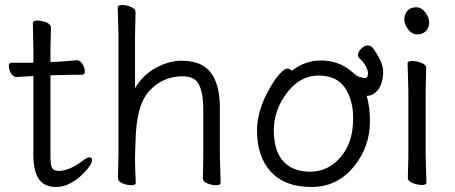

<svg xmlns="http://www.w3.org/2000/svg" viewBox="-20 -727 1813 765"><path d="M183 -617 181 -528V-480L209 -481Q245 -483 285 -487H286Q299 -487 308.5 -472Q318 -457 318 -443Q318 -429 307 -429H268Q240 -429 220 -428L181 -427V-108Q181 -68 188 -57Q195 -46 214 -46Q256 -46 310 -87Q327 -100 337 -100Q347 -100 347 -90Q347 -69 302 -26Q252 18 204 18Q156 18 134.5 -14Q113 -46 113 -110V-424H108Q107 -424 47 -420H46Q33 -420 24 -435Q15 -450 15 -463.5Q15 -477 26 -477H113V-528L111 -635Q111 -645 129 -645Q147 -645 165 -637.5Q183 -630 183 -617Z M856 -105 859 1Q859 11 841.5 11Q824 11 806 3.5Q788 -4 788 -16V-17Q789 -25 789 -44L790 -115V-293Q790 -352 774 -387.5Q758 -423 708 -423Q629 -423 575.5 -365.5Q522 -308 520 -162Q519 -129 518 -105V-89Q518 -59 521 1Q521 11 503.5 11Q486 11 468 3.5Q450 -4 450 -17L452 -115V-590L449 -697Q449 -707 466.5 -707Q484 -707 502 -699.5Q520 -692 520 -679L518 -580V-376Q550 -429 601.5 -457Q653 -485 704 -485Q796 -485 830 -422Q856 -376 856 -297Z M1375 -447 1393 -432Q1404 -422 1418 -419Q1432 -415 1437.5 -416Q1443 -417 1445 -425Q1449 -439 1440 -458.5Q1431 -478 1410 -497Q1405 -504 1407 -514Q1411 -527 1425 -538Q1439 -549 1452 -545Q1462 -542 1467 -534Q1495 -495 1503 -466.5Q1511 -438 1502 -403Q1493 -369 1470 -354Q1457 -345 1441 -345Q1454 -301 1454 -245Q1454 -143 1392 -66Q1326 18 1220.5 18Q1115 18 1059.5 -42.5Q1004 -103 1004 -207Q1004 -287 1054 -374Q1074 -410 1094 -432Q1114 -454 1124.5 -454Q1135 -454 1142 -445Q1197 -486 1257 -486Q1317 -486 1361 -457Q1368 -452 1375 -447ZM1215 -43Q1264 -43 1302.5 -69.5Q1341 -96 1364 -142Q1387 -188 1387 -258Q1387 -328 1354.5 -377Q1322 -426 1249 -426Q1176 -426 1123.5 -357.5Q1071 -289 1071 -207.5Q1071 -126 1108.5 -84.5Q1146 -43 1215 -43Z M1605 -17 1607 -105V-368L1604 -475Q1604 -484 1622 -484Q1640 -484 1659 -476.5Q1678 -469 1678 -457L1676 -368V-105L1679 1Q1679 10 1661.5 10Q1644 10 1624.5 2.5Q1605 -5 1605 -17ZM1637.5 -698Q1659 -698 1674.5 -678Q1690 -658 1690 -637.5Q1690 -617 1677 -603.5Q1664 -590 1643 -590Q1622 -590 1606.5 -609.5Q1591 -629 1591 -649.5Q1591 -670 1603.5 -684Q1616 -698 1637.5 -698Z"/></svg>

Font: LXGW WenKai
Style: Regular
Weight: 400
Designer: LXGW / Fontworks Inc.
Foundry: LXGW / Fontworks Inc.
Version: Version 1.520; June 14, 2025